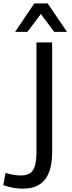

<svg xmlns="http://www.w3.org/2000/svg" viewBox="-23 -963 427 1142"><path d="M140.1 -773.4 220.2 -879.9 299.3 -773.4H375.5L260.3 -942.9H181.2L66.9 -773.4ZM111.8 159.2C228.5 159.2 287.1 91.3 287.1 -59.1V-710.9H193.8V-58.6C193.8 -8.3 187 27.3 173.8 48.3C160.6 69.8 135.7 80.6 99.6 80.6C73.7 80.6 43.9 75.7 9.8 65.4L-3.4 138.7C37.6 152.3 76.2 159.2 111.8 159.2Z"/></svg>

Font: Ride
Style: Regular
Weight: 400
Version: Version 3.000